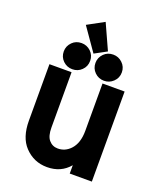

<svg xmlns="http://www.w3.org/2000/svg" viewBox="-158 -967 902 1076"><g transform="rotate(20 293.0 -429.5)"><path d="M283.7 -867.7 352.5 -716.3 280.3 -677.2 185.1 -814ZM198.2 -710Q230 -710 253.4 -688Q276.9 -665.5 276.9 -632.3Q276.9 -598.6 253.4 -576.2Q231 -554.2 198.2 -554.2Q166 -554.2 142.6 -576.7Q119.6 -599.1 119.6 -632.3Q119.6 -664.6 143.1 -688Q165 -710 198.2 -710ZM387.2 -710Q418.9 -710 441.9 -688Q465.8 -665.5 465.8 -632.3Q465.8 -598.6 441.9 -576.2Q418.9 -554.2 387.2 -554.2Q354.5 -554.2 331.5 -576.9Q308.6 -599.6 308.6 -632.3Q308.6 -664.6 332 -688Q354 -710 387.2 -710ZM517.1 0H385.3V-49.8Q335.4 9.8 252.4 9.8Q172.9 9.8 118.7 -47.9Q68.8 -100.6 68.8 -200.7V-537.1H200.7V-207.5Q200.7 -156.7 220.2 -133.8Q241.2 -108.9 273.9 -108.9Q316.9 -108.9 348.1 -141.6Q385.3 -180.7 385.3 -254.9V-537.1H517.1Z"/></g></svg>

Font: Consola Mono
Style: Bold
Weight: 700
Monospace: yes
Designer: Wojciech Kalinowski "wmk69" (wmk69@o2.pl)
Foundry: Wojciech Kalinowski "wmk69" (wmk69@o2.pl)
Version: Version 2.1.0